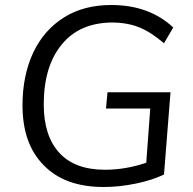

<svg xmlns="http://www.w3.org/2000/svg" viewBox="-20 -740 771 768"><path d="M410 -371H662L636 -42Q591 -20 525 -6Q491 1 459 4.5Q427 8 395 8Q239 8 155 -79Q70 -164 70 -319Q70 -439 114 -532Q157 -621 237 -671Q316 -720 425 -720Q577 -720 673 -630L636 -567Q610 -589 585.5 -605Q561 -621 536 -631Q488 -650 426 -650Q297 -648 227 -562Q155 -475 155 -322Q155 -197 217 -129Q279 -61 400 -61Q482 -61 565 -89L581 -306H404Z"/></svg>

Font: PRinguin Sans
Style: Italic
Weight: 400
Designer: Vernon Adams
Foundry: Vernon Adams
Version: ""